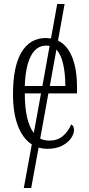

<svg xmlns="http://www.w3.org/2000/svg" viewBox="-20 -734 446 960"><path d="M222 -267 181 -41Q201 -31 228 -31Q267 -31 294 -53.5Q321 -76 336 -112Q350 -105 350 -84Q350 -64 334.5 -42Q319 -20 289.5 -5Q260 10 218 10Q194 10 173 4L136 206H99L139 -12Q94 -41 69.5 -105Q45 -169 45 -263Q45 -402 87.5 -473Q130 -544 210 -544Q219 -544 235 -542L266 -714H303L270 -531Q316 -509 340.5 -449Q365 -389 365 -298V-267ZM104 -304H192L228 -504Q223 -506 211 -506Q161 -506 134 -453Q107 -400 104 -304ZM262 -486 229 -304H307Q305 -441 262 -486ZM185 -267H104Q104 -128 149 -69Z"/></svg>

Font: Noto Serif CondLight
Style: Regular
Weight: 300
Width: 3
Designer: Monotype Design Team
Foundry: Monotype Imaging Inc.
Version: Version 1.001